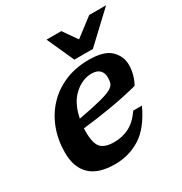

<svg xmlns="http://www.w3.org/2000/svg" viewBox="-172 -859 951 1001"><g transform="rotate(-30 303.5 -359.0)"><path d="M507.5 -183Q456 -73.5 387 -30.8Q318 12 235 12Q135 12 86 -34.8Q37 -81.5 37 -171Q37 -245 61 -310Q85 -375 130.5 -424Q176 -473 240.5 -500.8Q305 -528.5 385.5 -528.5Q477.5 -528.5 516.2 -491Q555 -453.5 555 -400.5Q555 -374.5 547.8 -346.2Q540.5 -318 525.5 -291Q441.5 -269.5 353.8 -254.8Q266 -240 186 -231.5Q185.5 -220.5 185.5 -209Q185.5 -141 208.8 -115.5Q232 -90 289 -90Q337.5 -90 379 -111.2Q420.5 -132.5 455 -183ZM363 -459Q306.5 -459 258 -415Q209.5 -371 193 -286Q278 -301.5 325.8 -313.8Q373.5 -326 395 -337.8Q416.5 -349.5 421.8 -364Q427 -378.5 427 -399Q427 -426.5 411 -442.8Q395 -459 363 -459ZM607 -729.5 433.5 -566.5H322L248.5 -729.5H337.5L396 -646L505.5 -729.5Z"/></g></svg>

Font: Newsreader 6pt SemiBold
Style: Italic
Weight: 600
Italic angle: -17°
Designer: Hugues Gentile
Foundry: Production Type
Version: Version 1.003; ttfautohint (v1.8.3)